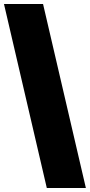

<svg xmlns="http://www.w3.org/2000/svg" viewBox="-20 -828 453 968"><path d="M216 120 0 -808H197L413 120Z"/></svg>

Font: Encode Sans Semi Condensed Black
Style: Regular
Weight: 900
Width: 4
Designer: Multiple Designers
Foundry: Impallari Type
Version: Version 2.000